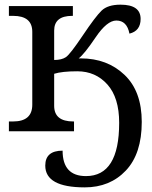

<svg xmlns="http://www.w3.org/2000/svg" viewBox="-20 -562 652 822"><path d="M248 83Q248 191.9 348.1 191.9Q490.2 191.9 490.2 -36.1Q490.2 -144 439.7 -200.4Q389.2 -256.8 311 -256.8Q245.6 -256.8 211.9 -246.1V-108.9Q211.9 -42 293.9 -42H296.9V0H18.1V-42H36.1Q118.2 -42 118.2 -113.8V-425.8Q118.2 -494.1 36.1 -494.1H18.1V-536.1H292V-494.1H289.1Q211.9 -494.1 211.9 -431.2V-305.2Q244.1 -305.2 262.2 -317.4Q280.3 -329.6 334.5 -410.4Q388.7 -491.2 415 -516.6Q441.4 -542 496.1 -542Q582 -542 582 -481Q582 -429.7 534.2 -418Q523.4 -474.1 478 -474.1Q438 -474.1 389.4 -402.1Q340.8 -330.1 316.9 -312H326.2Q439 -312 512.9 -241.7Q586.9 -171.4 586.9 -40Q586.9 96.2 518.8 168.2Q450.7 240.2 342.8 240.2Q173.8 240.2 173.8 147Q173.8 83 248 83Z"/></svg>

Font: Droid Serif
Style: Regular
Weight: 400
Designer: Monotype Design team
Foundry: Monotype Imaging Inc.
Version: Version 1.03